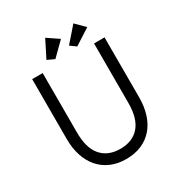

<svg xmlns="http://www.w3.org/2000/svg" viewBox="-203 -1020 1100 1172"><g transform="rotate(-30 347.0 -434.5)"><path d="M347 10Q286 10 238.5 -11Q191 -32 158.5 -70Q126 -108 109 -160.5Q92 -213 92 -277V-700H166V-281Q166 -171 213.5 -116.5Q261 -62 347 -62Q433 -62 480.5 -116.5Q528 -171 528 -281V-700H602V-277Q602 -212 585 -159Q568 -106 535.5 -68.5Q503 -31 455.5 -10.5Q408 10 347 10ZM542 -807 430 -735 389 -765 480 -869ZM367 -825 276 -735 226 -758 287 -879Z"/></g></svg>

Font: Tilda Sans
Style: Regular
Weight: 400
Designer: ParaType Ltd
Foundry: ParaType Ltd
Version: Version 1.009